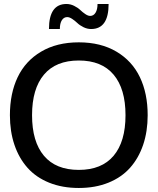

<svg xmlns="http://www.w3.org/2000/svg" viewBox="-20 -935 792 965"><path d="M29.8 -356Q29.8 -465.3 68.8 -547.1Q107.9 -628.9 186.8 -675.5Q265.6 -722.2 376 -722.2Q486.3 -722.2 565.2 -675.5Q644 -628.9 683.1 -547.1Q722.2 -465.3 722.2 -356Q722.2 -274.4 699.5 -207.3Q676.8 -140.1 633.8 -91.8Q590.8 -43.5 524.9 -16.8Q459 9.8 376 9.8Q293 9.8 227.1 -16.8Q161.1 -43.5 118.2 -91.8Q75.2 -140.1 52.5 -207.3Q29.8 -274.4 29.8 -356ZM200.9 -152.1Q260.7 -81.1 376 -81.1Q491.2 -81.1 551 -152.1Q610.8 -223.1 610.8 -356Q610.8 -488.8 551 -559.8Q491.2 -630.9 376 -630.9Q260.7 -630.9 200.9 -559.8Q141.1 -488.8 141.1 -356Q141.1 -223.1 200.9 -152.1ZM438 -789.1Q418.5 -789.1 399.7 -798.3Q380.9 -807.6 368.9 -819.1Q356.9 -830.6 343 -839.8Q329.1 -849.1 317.9 -849.1Q300.8 -849.1 290.8 -833.3Q280.8 -817.4 280.8 -789.1H226.1Q226.1 -915 314 -915Q333.5 -915 352.3 -905.8Q371.1 -896.5 383.1 -885Q395 -873.5 408.7 -864.3Q422.4 -855 433.1 -855Q450.2 -855 460.2 -871.1Q470.2 -887.2 470.2 -915H525.9Q525.9 -789.1 438 -789.1Z"/></svg>

Font: Creato Display Medium
Style: Regular
Weight: 500
Version: Version 1.000